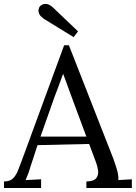

<svg xmlns="http://www.w3.org/2000/svg" viewBox="-26 -947 684 967"><path d="M-6 0V-33Q24 -33 40 -49Q56 -65 66.5 -93Q77 -121 91 -158L297 -719H321L544 -150Q552 -129 562 -96Q572 -63 570 -40Q587 -41 604 -42Q621 -43 638 -44V0H409V-33Q447 -34 459 -50Q471 -66 468 -88Q465 -110 458 -128L423 -222L163 -216L128 -109Q121 -85 115.5 -71Q110 -57 103 -40Q123 -41 142.5 -42Q162 -43 181 -44V0ZM178 -259H409L338 -450Q327 -481 315.5 -511.5Q304 -542 293 -573H291Q281 -545 270.5 -517Q260 -489 249 -460ZM345 -760 200 -849Q178 -863 172 -876Q166 -889 168.5 -899.5Q171 -910 174 -914Q176 -917 184.5 -922.5Q193 -928 207.5 -927Q222 -926 241 -909L367 -789Z"/></svg>

Font: Lora
Style: Regular
Weight: 400
Designer: Olga Karpushina, Alexei Vanyashin (Cyrillic)
Foundry: Cyreal
Version: Version 3.005; ttfautohint (v1.8.4.7-5d5b)